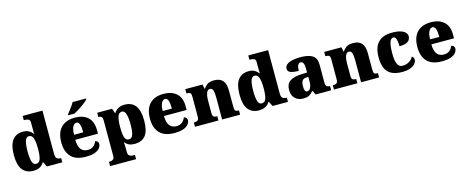

<svg xmlns="http://www.w3.org/2000/svg" viewBox="-44 -1596 6445 2648"><g transform="rotate(-15 3178.5 -272.5)"><path d="M243 10Q146 10 92.5 -56.5Q39 -123 39 -267Q39 -412 92 -480.5Q145 -549 240 -549Q295 -549 327.5 -530Q360 -511 381 -482H386Q385 -505 384.5 -536Q384 -567 384 -596V-641Q384 -680 360.5 -689.5Q337 -699 304 -699H296V-760H579V-143Q579 -96 596.5 -78.5Q614 -61 651 -61H659V0H439L404 -69H398Q376 -32 339 -11Q302 10 243 10ZM305 -73Q351 -73 367.5 -121.5Q384 -170 384 -270Q384 -365 367.5 -416.5Q351 -468 306 -468Q267 -468 251 -416.5Q235 -365 235 -269Q235 -171 251 -122Q267 -73 305 -73Z M995 10Q853 10 784.5 -62.5Q716 -135 716 -266Q716 -407 786 -479Q856 -551 983 -551Q1101 -551 1168.5 -489.5Q1236 -428 1236 -309V-254H912Q914 -160 947.5 -117Q981 -74 1045 -74Q1096 -74 1126.5 -100Q1157 -126 1173 -166Q1192 -161 1204.5 -148Q1217 -135 1217 -115Q1217 -85 1195 -56Q1173 -27 1124.5 -8.5Q1076 10 995 10ZM1045 -325Q1045 -399 1031.5 -438.5Q1018 -478 988 -478Q956 -478 935 -439Q914 -400 914 -325ZM906 -619Q921 -638 941 -664Q961 -690 980.5 -717Q1000 -744 1010 -766H1204V-756Q1195 -743 1171.5 -723Q1148 -703 1117 -681Q1086 -659 1054 -639.5Q1022 -620 996 -606H906Z M1282 221V160H1297Q1306 160 1321 156Q1336 152 1348 139Q1360 126 1360 100V-403Q1360 -450 1345.5 -462.5Q1331 -475 1306 -475H1301V-536H1513L1537 -467H1541Q1562 -501 1599 -523.5Q1636 -546 1694 -546Q1794 -546 1846.5 -478Q1899 -410 1899 -264Q1899 -119 1847 -53Q1795 13 1691 13Q1642 13 1610.5 -1.5Q1579 -16 1557 -44H1551Q1553 -19 1554 8.5Q1555 36 1555 66V96Q1555 124 1567 137.5Q1579 151 1594 155.5Q1609 160 1617 160H1653V221ZM1631 -68Q1670 -68 1687 -114.5Q1704 -161 1704 -261Q1704 -356 1687.5 -409.5Q1671 -463 1634 -463Q1587 -463 1571 -409.5Q1555 -356 1555 -264Q1555 -161 1570.5 -114.5Q1586 -68 1631 -68Z M2261 10Q2119 10 2050.5 -62.5Q1982 -135 1982 -266Q1982 -407 2052 -479Q2122 -551 2249 -551Q2367 -551 2434.5 -489.5Q2502 -428 2502 -309V-254H2178Q2180 -160 2213.5 -117Q2247 -74 2311 -74Q2362 -74 2392.5 -100Q2423 -126 2439 -166Q2458 -161 2470.5 -148Q2483 -135 2483 -115Q2483 -85 2461 -56Q2439 -27 2390.5 -8.5Q2342 10 2261 10ZM2311 -325Q2311 -399 2297.5 -438.5Q2284 -478 2254 -478Q2222 -478 2201 -439Q2180 -400 2180 -325Z M2553 0V-61H2557Q2591 -61 2608.5 -73Q2626 -85 2626 -128V-412Q2626 -453 2610.5 -464Q2595 -475 2562 -475H2558V-536H2804L2817 -472H2822Q2841 -503 2874 -527Q2907 -551 2973 -551Q3053 -551 3094 -506Q3135 -461 3135 -360V-131Q3135 -85 3147.5 -73Q3160 -61 3194 -61H3198V0H2941V-317Q2941 -381 2930 -416Q2919 -451 2887 -451Q2862 -451 2847.5 -430Q2833 -409 2827 -375Q2821 -341 2821 -301V-125Q2821 -85 2836 -73Q2851 -61 2884 -61H2888V0Z M3465 10Q3368 10 3314.5 -56.5Q3261 -123 3261 -267Q3261 -412 3314 -480.5Q3367 -549 3462 -549Q3517 -549 3549.5 -530Q3582 -511 3603 -482H3608Q3607 -505 3606.5 -536Q3606 -567 3606 -596V-641Q3606 -680 3582.5 -689.5Q3559 -699 3526 -699H3518V-760H3801V-143Q3801 -96 3818.5 -78.5Q3836 -61 3873 -61H3881V0H3661L3626 -69H3620Q3598 -32 3561 -11Q3524 10 3465 10ZM3527 -73Q3573 -73 3589.5 -121.5Q3606 -170 3606 -270Q3606 -365 3589.5 -416.5Q3573 -468 3528 -468Q3489 -468 3473 -416.5Q3457 -365 3457 -269Q3457 -171 3473 -122Q3489 -73 3527 -73Z M4096 10Q4053 10 4017 -8Q3981 -26 3959.5 -62.5Q3938 -99 3938 -155Q3938 -238 3993 -277Q4048 -316 4159 -320L4240 -323V-375Q4240 -431 4227 -456.5Q4214 -482 4188 -482Q4164 -482 4150 -455Q4136 -428 4136 -375Q4057 -375 4018.5 -391Q3980 -407 3980 -445Q3980 -483 4010.5 -506.5Q4041 -530 4092.5 -540.5Q4144 -551 4205 -551Q4320 -551 4377.5 -513.5Q4435 -476 4435 -383V-131Q4435 -91 4447.5 -76Q4460 -61 4494 -61H4498V0H4275L4250 -56H4240Q4218 -30 4198.5 -15.5Q4179 -1 4155.5 4.5Q4132 10 4096 10ZM4175 -71Q4205 -71 4223 -103.5Q4241 -136 4241 -191V-262L4210 -259Q4168 -256 4152 -229.5Q4136 -203 4136 -152Q4136 -71 4175 -71Z M4537 0V-61H4541Q4575 -61 4592.5 -73Q4610 -85 4610 -128V-412Q4610 -453 4594.5 -464Q4579 -475 4546 -475H4542V-536H4788L4801 -472H4806Q4825 -503 4858 -527Q4891 -551 4957 -551Q5037 -551 5078 -506Q5119 -461 5119 -360V-131Q5119 -85 5131.5 -73Q5144 -61 5178 -61H5182V0H4925V-317Q4925 -381 4914 -416Q4903 -451 4871 -451Q4846 -451 4831.5 -430Q4817 -409 4811 -375Q4805 -341 4805 -301V-125Q4805 -85 4820 -73Q4835 -61 4868 -61H4872V0Z M5510 10Q5431 10 5372 -15Q5313 -40 5280 -100.5Q5247 -161 5247 -267Q5247 -376 5282 -437.5Q5317 -499 5376 -525Q5435 -551 5508 -551Q5590 -551 5637 -535Q5684 -519 5704 -494.5Q5724 -470 5724 -444Q5724 -424 5713 -400Q5702 -376 5668 -359.5Q5634 -343 5565 -343Q5565 -380 5560.5 -411.5Q5556 -443 5545 -462.5Q5534 -482 5515 -482Q5493 -482 5477 -463Q5461 -444 5452 -397.5Q5443 -351 5443 -268Q5443 -171 5465.5 -121.5Q5488 -72 5538 -72Q5594 -72 5634.5 -98Q5675 -124 5692 -161Q5708 -153 5714.5 -138.5Q5721 -124 5721 -110Q5721 -84 5699.5 -56Q5678 -28 5632 -9Q5586 10 5510 10Z M6079 10Q5937 10 5868.5 -62.5Q5800 -135 5800 -266Q5800 -407 5870 -479Q5940 -551 6067 -551Q6185 -551 6252.5 -489.5Q6320 -428 6320 -309V-254H5996Q5998 -160 6031.5 -117Q6065 -74 6129 -74Q6180 -74 6210.5 -100Q6241 -126 6257 -166Q6276 -161 6288.5 -148Q6301 -135 6301 -115Q6301 -85 6279 -56Q6257 -27 6208.5 -8.5Q6160 10 6079 10ZM6129 -325Q6129 -399 6115.5 -438.5Q6102 -478 6072 -478Q6040 -478 6019 -439Q5998 -400 5998 -325Z"/></g></svg>

Font: Noto Serif Tamil Black
Style: Regular
Weight: 900
Designer: Indian Type Foundry, Tom Grace, and the Monotype Design Team
Foundry: Monotype Imaging Inc.
Version: Version 2.004; ttfautohint (v1.8.4.7-5d5b)